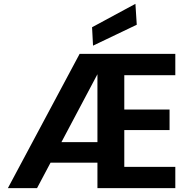

<svg xmlns="http://www.w3.org/2000/svg" viewBox="-20 -981 987 1001"><path d="M21 0 395 -700H894V-589H628V-410H864V-303H628V-111H894V0H488V-594L173 0ZM165 -133 224 -240H555V-133ZM465 -743 460 -839 686 -961 693 -852Z"/></svg>

Font: DM Sans 20pt ExtraBold
Style: Regular
Weight: 800
Version: Version 4.004;gftools[0.9.30]